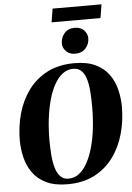

<svg xmlns="http://www.w3.org/2000/svg" viewBox="-69 -1160 839 1222"><g transform="rotate(-5 350.5 -549.0)"><path d="M313 11.5Q230.5 11.5 176.2 -15Q122 -41.5 90.8 -85.8Q59.5 -130 46.5 -184.5Q33.5 -239 33.5 -294Q33.5 -383 56.8 -465.2Q80 -547.5 127.8 -612.2Q175.5 -677 248.8 -714.8Q322 -752.5 422 -752.5Q503.5 -752.5 557.5 -726.2Q611.5 -700 642.5 -656Q673.5 -612 686.5 -558.2Q699.5 -504.5 699.5 -449.5Q699.5 -359.5 676.2 -276.8Q653 -194 605.2 -129Q557.5 -64 484.8 -26.2Q412 11.5 313 11.5ZM321 -23.5Q359 -23.5 389.2 -46.5Q419.5 -69.5 442.2 -111.2Q465 -153 480.5 -208.5Q496 -264 503.5 -329.2Q511 -394.5 511 -464Q511 -510 508.2 -555Q505.5 -600 496 -636.8Q486.5 -673.5 466.2 -695.5Q446 -717.5 411 -717.5Q373.5 -717.5 343.2 -694Q313 -670.5 290 -629Q267 -587.5 252 -532.2Q237 -477 229.2 -412.8Q221.5 -348.5 221.5 -280Q221.5 -233 224.8 -187.2Q228 -141.5 238.2 -104.5Q248.5 -67.5 268.5 -45.5Q288.5 -23.5 321 -23.5ZM431.5 -812Q408 -812 390.5 -822.5Q373 -833 363.2 -849.8Q353.5 -866.5 354 -885.5Q354.5 -922.5 378.2 -949.5Q402 -976.5 443 -976.5Q483.5 -976.5 504 -953.2Q524.5 -930 524.5 -902.5Q524.5 -867.5 500.8 -839.8Q477 -812 431.5 -812ZM314.5 -1110.5H627L613 -1024H300.5Z"/></g></svg>

Font: Merriweather 120pt Black
Style: Italic
Weight: 900
Italic angle: -7.8°
Version: Version 2.101